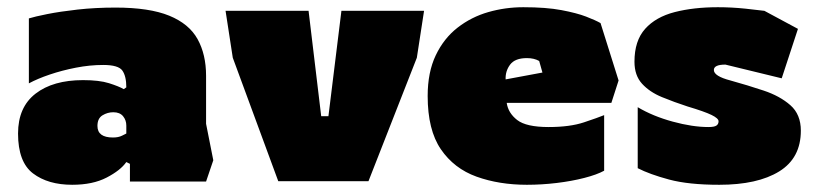

<svg xmlns="http://www.w3.org/2000/svg" viewBox="-20 -502 2269 532"><path d="M180 10Q113 10 71.5 -21.5Q30 -53 30 -132Q30 -205 78.5 -242.5Q127 -280 210 -280Q255 -280 282 -271.5Q309 -263 323 -255L330 -260Q330 -291 319 -306.5Q308 -322 266 -322Q229 -322 190.5 -314.5Q152 -307 118 -295.5Q84 -284 60 -271V-451Q76 -456 111 -463Q146 -470 195 -475.5Q244 -481 300 -481Q394 -481 449 -458.5Q504 -436 527.5 -393.5Q551 -351 551 -292V-159L571 -58L551 1H340V-48L330 -53Q314 -30 275.5 -10Q237 10 180 10ZM293 -121Q308 -121 318 -126Q328 -131 330 -132V-154Q330 -169 321 -180Q312 -191 294 -191Q278 -191 264 -182.5Q250 -174 250 -153Q250 -121 293 -121Z M751 0 625 -342 605 -472H835L870 -180H890L926 -472H1155L1135 -342L1001 0Z M1440 10Q1363 10 1300.5 -12.5Q1238 -35 1201.5 -88.5Q1165 -142 1165 -236Q1165 -302 1187.5 -349Q1210 -396 1248 -425.5Q1286 -455 1333 -468.5Q1380 -482 1430 -482Q1493 -482 1535.5 -474Q1578 -466 1604 -456Q1630 -446 1644 -438L1694 -279L1674 -217H1384Q1388 -189 1413 -169.5Q1438 -150 1500 -150Q1559 -150 1598 -163Q1637 -176 1654 -183V-29Q1634 -18 1599 -9Q1564 0 1522.5 5Q1481 10 1440 10ZM1381 -282 1483 -301 1474 -333Q1460 -341 1440 -341Q1407 -341 1393.5 -323Q1380 -305 1381 -282Z M1973 10Q1888 10 1834 -4.5Q1780 -19 1747 -36V-205Q1789 -180 1844 -165Q1899 -150 1943 -150Q1959 -150 1965 -154Q1971 -158 1971 -166Q1971 -174 1951.5 -183.5Q1932 -193 1885 -207Q1848 -219 1814 -233Q1780 -247 1759 -270Q1738 -293 1738 -331Q1738 -389 1767.5 -422Q1797 -455 1849.5 -468.5Q1902 -482 1969 -482Q2007 -482 2045.5 -478Q2084 -474 2098 -472L2191 -422L2146 -285L1990 -323Q1958 -323 1958 -308Q1958 -291 2004 -279Q2051 -266 2096 -251Q2141 -236 2170 -210.5Q2199 -185 2199 -140Q2199 -64 2139 -27Q2079 10 1973 10Z"/></svg>

Font: Rowdies
Style: Bold
Weight: 700
Designer: Jaikishan Patel
Version: Version 1.000; ttfautohint (v1.8.3)